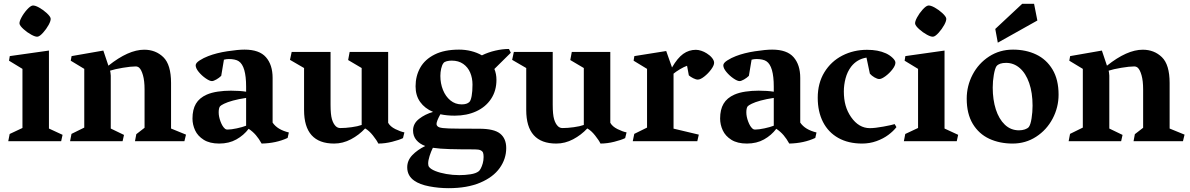

<svg xmlns="http://www.w3.org/2000/svg" viewBox="-20 -734 6183 998"><path d="M81.5 -609.9Q79.6 -621.1 91.6 -643.3Q103.5 -665.5 120.6 -684.3Q137.7 -703.1 148.9 -705.1Q161.1 -707 183.1 -694.8Q205.1 -682.6 223.1 -665.8Q241.2 -648.9 243.2 -638.7Q245.1 -627 232.9 -604.7Q220.7 -582.5 203.6 -563.7Q186.5 -544.9 175.8 -543.5Q165 -541.5 143.1 -553.5Q121.1 -565.4 102.5 -582.3Q84 -599.1 81.5 -609.9ZM96.7 -68.8V-376L26.9 -418.5L30.8 -442.4L234.4 -471.2V-65.9L305.2 -33.2L297.9 0H22.9L30.3 -37.6Z M347.7 -418.5 352.1 -442.4 517.1 -471.2 543.5 -392.6Q647.5 -475.6 729.5 -475.6Q789.1 -475.6 829.1 -436.8Q869.1 -397.9 869.1 -302.7V-65.9L946.8 -34.2L938.5 0H681.6L688.5 -36.6L731.4 -69.8V-269.5Q731.4 -314 723.1 -343Q714.8 -372.1 703.1 -382.3Q695.3 -388.7 685.1 -388.7Q660.2 -388.7 617.9 -381.6Q575.7 -374.5 552.2 -366.7Q552.7 -364.3 554.2 -356.4Q555.7 -348.6 555.7 -340.8V-65.9L624.5 -32.7L617.2 0H344.2L351.6 -38.1L418 -70.8V-376Z M1054.7 -242.2Q1079.1 -252.9 1112.1 -257.8Q1145 -262.7 1180.2 -262.7Q1226.6 -262.7 1259.3 -257.3V-283.7Q1259.3 -390.1 1221.2 -415.5Q1212.9 -421.4 1199 -424.3Q1185.1 -427.2 1169.9 -427.2Q1156.7 -427.2 1144 -423.8L1129.9 -339.8Q1119.1 -329.1 1104.5 -320.8Q1089.8 -312.5 1081.5 -312.5Q1069.8 -312.5 1049.3 -326.7Q1028.8 -340.8 1012.9 -360.1Q997.1 -379.4 997.1 -394.5Q997.1 -406.7 1017.6 -419.9Q1038.1 -433.1 1062.5 -442.4Q1105.5 -459 1161.4 -467.5Q1217.3 -476.1 1251 -476.1Q1328.1 -476.1 1362.5 -436.5Q1397 -397 1397 -329.1V-96.7Q1410.2 -77.6 1430.9 -65.2Q1451.7 -52.7 1481.4 -45.4L1475.1 -17.1Q1415.5 10.7 1339.8 12.2Q1326.2 -12.7 1310.3 -31.2Q1294.4 -49.8 1272.5 -64.5Q1247.1 -30.8 1208.7 -9.3Q1170.4 12.2 1119.6 12.2Q1070.3 12.2 1039.1 -7.3Q1007.8 -26.9 994.1 -56.6Q980.5 -86.4 980.5 -117.7Q980.5 -164.6 998.3 -194.8Q1016.1 -225.1 1054.7 -242.2ZM1162.6 -60.5Q1181.6 -60.5 1211.2 -66.9Q1240.7 -73.2 1259.3 -80.6V-225.1Q1220.2 -219.2 1190.9 -211.2Q1161.6 -203.1 1144.8 -194.8Q1127.9 -186.5 1123.5 -181.2Q1116.7 -171.9 1116.7 -149.9Q1116.7 -127.9 1126.2 -102.5Q1135.7 -77.1 1147.9 -66.4Q1153.3 -60.5 1162.6 -60.5Z M1487.3 -422.9 1496.1 -463.9H1698.2V-189.5Q1698.2 -139.2 1705.3 -114.7Q1712.4 -90.3 1725.6 -77.6Q1731 -72.8 1736.6 -70.6Q1742.2 -68.4 1750 -68.4Q1775.9 -68.4 1807.6 -72.8Q1839.4 -77.1 1859.9 -84.5V-380.4L1789.6 -421.9L1797.4 -463.9H1997.6V-95.7Q2008.3 -76.2 2034.9 -63Q2061.5 -49.8 2082 -45.9L2074.7 -16.1Q2054.7 -6.3 2018.1 2.9Q1981.4 12.2 1946.3 12.2Q1939 -3.9 1918.7 -29.5Q1898.4 -55.2 1877.9 -66.4Q1846.2 -32.2 1804.2 -10Q1762.2 12.2 1716.8 12.2Q1560.5 12.2 1560.5 -162.1V-380.4Z M2611.3 35.6Q2611.3 91.8 2577.4 139.4Q2543.5 187 2475.8 215.6Q2408.2 244.1 2312 244.1Q2260.7 244.1 2211.2 234.6Q2161.6 225.1 2133.3 205.1Q2096.7 179.7 2096.7 135.7Q2096.7 100.1 2123 72.5Q2149.4 44.9 2190.4 24.9Q2161.1 14.2 2144 -6.3Q2127 -26.9 2127 -55.7Q2127 -91.8 2158.4 -116.2Q2189.9 -140.6 2231 -152.3Q2188 -170.4 2164.1 -203.9Q2140.1 -237.3 2140.1 -285.2Q2140.1 -338.9 2164.3 -382.1Q2188.5 -425.3 2239.3 -450.7Q2290 -476.1 2366.2 -476.1Q2398.4 -476.1 2429 -468.5Q2459.5 -460.9 2484.9 -446.3Q2517.6 -462.4 2554.7 -470.9Q2591.8 -479.5 2625.5 -479.5L2635.3 -460L2549.8 -375.5Q2560.5 -349.6 2560.5 -318.8Q2560.5 -262.2 2532.5 -220Q2504.4 -177.7 2455.3 -155.3Q2406.2 -132.8 2343.8 -132.8Q2302.7 -132.8 2269 -140.1Q2249 -104 2249 -89.4Q2249 -83.5 2253.2 -78.9Q2257.3 -74.2 2263.2 -72.3Q2276.4 -67.4 2314 -66.2Q2351.6 -64.9 2471.2 -64.9Q2548.3 -64.9 2579.8 -39.3Q2611.3 -13.7 2611.3 35.6ZM2269 -339.4Q2269 -300.3 2282.5 -266.6Q2295.9 -232.9 2321 -212.2Q2346.2 -191.4 2379.9 -191.4Q2407.2 -191.4 2419.9 -204.1Q2427.2 -211.4 2431.6 -235.1Q2436 -258.8 2436 -294.4Q2436 -328.1 2424.1 -356.4Q2412.1 -384.8 2387.7 -401.9Q2363.3 -418.9 2328.1 -418.9Q2314.5 -418.9 2302 -415.8Q2289.6 -412.6 2285.2 -406.2Q2277.3 -396 2273.2 -377.4Q2269 -358.9 2269 -339.4ZM2493.7 82Q2493.7 68.4 2491 60.3Q2488.3 52.2 2478.5 47.4Q2468.8 42.5 2448.7 42.5Q2368.7 42.5 2317.6 41Q2266.6 39.6 2230 34.2Q2220.2 53.7 2212.9 76.9Q2205.6 100.1 2205.6 115.7Q2205.6 127.4 2210 133.3Q2218.3 145 2242.4 154.8Q2266.6 164.6 2299.8 170.4Q2333 176.3 2367.2 176.3Q2397.5 176.3 2425.8 171.9Q2454.1 167.5 2468.3 156.2Q2473.1 152.8 2479 141.8Q2484.9 130.9 2489.3 115.2Q2493.7 99.6 2493.7 82Z M2642.1 -422.9 2650.9 -463.9H2853V-189.5Q2853 -139.2 2860.1 -114.7Q2867.2 -90.3 2880.4 -77.6Q2885.7 -72.8 2891.4 -70.6Q2897 -68.4 2904.8 -68.4Q2930.7 -68.4 2962.4 -72.8Q2994.1 -77.1 3014.6 -84.5V-380.4L2944.3 -421.9L2952.1 -463.9H3152.3V-95.7Q3163.1 -76.2 3189.7 -63Q3216.3 -49.8 3236.8 -45.9L3229.5 -16.1Q3209.5 -6.3 3172.9 2.9Q3136.2 12.2 3101.1 12.2Q3093.8 -3.9 3073.5 -29.5Q3053.2 -55.2 3032.7 -66.4Q3001 -32.2 2959 -10Q2917 12.2 2871.6 12.2Q2715.3 12.2 2715.3 -162.1V-380.4Z M3273.4 -418.5 3277.3 -442.4 3442.9 -468.8 3473.1 -383.3Q3501.5 -432.6 3531.2 -453.9Q3561 -475.1 3597.2 -475.1Q3609.9 -475.1 3625 -470.2Q3640.1 -465.3 3653.8 -456.5Q3670.4 -446.3 3681.2 -432.9Q3691.9 -419.4 3691.9 -407.7Q3691.9 -394 3676.5 -373Q3661.1 -352.1 3640.9 -336.2Q3620.6 -320.3 3607.4 -320.3Q3597.2 -320.3 3583.3 -327.4Q3569.3 -334.5 3560.5 -342.3L3551.3 -392.1Q3535.6 -386.7 3514.6 -374.3Q3493.7 -361.8 3481 -351.1V-65.4L3612.3 -34.2L3604.5 0H3269L3276.9 -38.1L3343.3 -70.8V-376Z M3797.4 -242.2Q3821.8 -252.9 3854.7 -257.8Q3887.7 -262.7 3922.9 -262.7Q3969.2 -262.7 4002 -257.3V-283.7Q4002 -390.1 3963.9 -415.5Q3955.6 -421.4 3941.7 -424.3Q3927.7 -427.2 3912.6 -427.2Q3899.4 -427.2 3886.7 -423.8L3872.6 -339.8Q3861.8 -329.1 3847.2 -320.8Q3832.5 -312.5 3824.2 -312.5Q3812.5 -312.5 3792 -326.7Q3771.5 -340.8 3755.6 -360.1Q3739.7 -379.4 3739.7 -394.5Q3739.7 -406.7 3760.3 -419.9Q3780.8 -433.1 3805.2 -442.4Q3848.1 -459 3904.1 -467.5Q3960 -476.1 3993.7 -476.1Q4070.8 -476.1 4105.2 -436.5Q4139.6 -397 4139.6 -329.1V-96.7Q4152.8 -77.6 4173.6 -65.2Q4194.3 -52.7 4224.1 -45.4L4217.8 -17.1Q4158.2 10.7 4082.5 12.2Q4068.8 -12.7 4053 -31.2Q4037.1 -49.8 4015.1 -64.5Q3989.7 -30.8 3951.4 -9.3Q3913.1 12.2 3862.3 12.2Q3813 12.2 3781.7 -7.3Q3750.5 -26.9 3736.8 -56.6Q3723.1 -86.4 3723.1 -117.7Q3723.1 -164.6 3741 -194.8Q3758.8 -225.1 3797.4 -242.2ZM3905.3 -60.5Q3924.3 -60.5 3953.9 -66.9Q3983.4 -73.2 4002 -80.6V-225.1Q3962.9 -219.2 3933.6 -211.2Q3904.3 -203.1 3887.5 -194.8Q3870.6 -186.5 3866.2 -181.2Q3859.4 -171.9 3859.4 -149.9Q3859.4 -127.9 3868.9 -102.5Q3878.4 -77.1 3890.6 -66.4Q3896 -60.5 3905.3 -60.5Z M4404.3 -387.7Q4384.3 -361.3 4375.2 -326.9Q4366.2 -292.5 4366.2 -258.8Q4366.2 -218.8 4375.2 -186.3Q4384.3 -153.8 4403.8 -125.5Q4443.8 -67.9 4501.5 -67.9Q4527.8 -67.9 4571.5 -75.9Q4615.2 -84 4630.4 -88.9L4639.6 -73.2Q4624 -52.7 4597.7 -33Q4571.3 -13.2 4535.9 -0.5Q4500.5 12.2 4461.4 12.2Q4389.2 12.2 4337.2 -17.1Q4285.2 -46.4 4257.8 -100.1Q4230.5 -153.8 4230.5 -225.6Q4230.5 -301.8 4265.1 -358.4Q4299.8 -415 4358.4 -445.1Q4417 -475.1 4486.8 -475.1Q4515.6 -475.1 4539.6 -470.7Q4563.5 -466.3 4585.4 -456.5Q4605 -447.3 4619.6 -433.3Q4634.3 -419.4 4634.3 -408.2Q4634.3 -393.6 4618.7 -373.3Q4603 -353 4582.8 -338.1Q4562.5 -323.2 4550.8 -323.2Q4540 -323.2 4525.4 -331.8Q4510.7 -340.3 4501.5 -351.1L4483.9 -434.6Q4435.1 -426.8 4404.3 -387.7Z M4736.8 -609.9Q4734.9 -621.1 4746.8 -643.3Q4758.8 -665.5 4775.9 -684.3Q4793 -703.1 4804.2 -705.1Q4816.4 -707 4838.4 -694.8Q4860.4 -682.6 4878.4 -665.8Q4896.5 -648.9 4898.4 -638.7Q4900.4 -627 4888.2 -604.7Q4876 -582.5 4858.9 -563.7Q4841.8 -544.9 4831.1 -543.5Q4820.3 -541.5 4798.3 -553.5Q4776.4 -565.4 4757.8 -582.3Q4739.3 -599.1 4736.8 -609.9ZM4752 -68.8V-376L4682.1 -418.5L4686 -442.4L4889.6 -471.2V-65.9L4960.4 -33.2L4953.1 0H4678.2L4685.5 -37.6Z M5245.6 -476.1Q5312.5 -476.1 5366 -450.7Q5419.4 -425.3 5450.9 -372.8Q5482.4 -320.3 5482.4 -242.2Q5482.4 -175.8 5451.4 -117.2Q5420.4 -58.6 5365.7 -23.2Q5311 12.2 5243.7 12.2Q5175.8 12.2 5121.8 -12.9Q5067.9 -38.1 5036.4 -90.3Q5004.9 -142.6 5004.9 -221.2Q5004.9 -287.6 5035.6 -346.2Q5066.4 -404.8 5121.3 -440.4Q5176.3 -476.1 5245.6 -476.1ZM5327.6 -73.7Q5336.9 -85.9 5342 -118.7Q5347.2 -151.4 5347.2 -184.6Q5347.2 -252 5329.6 -302.5Q5312 -353 5280.8 -380.1Q5249.5 -407.2 5209.5 -407.2Q5173.8 -407.2 5159.7 -390.1Q5151.4 -377.4 5145.8 -345Q5140.1 -312.5 5140.1 -278.8Q5140.1 -215.8 5156.2 -165.5Q5172.4 -115.2 5203.1 -85.9Q5233.9 -56.6 5276.4 -56.6Q5293.5 -56.6 5307.1 -61.3Q5320.8 -65.9 5327.6 -73.7ZM5293.5 -714.4H5355L5372.1 -627.4L5166.5 -512.2L5153.3 -583.5Z M5538.1 -418.5 5542.5 -442.4 5707.5 -471.2 5733.9 -392.6Q5837.9 -475.6 5919.9 -475.6Q5979.5 -475.6 6019.5 -436.8Q6059.6 -397.9 6059.6 -302.7V-65.9L6137.2 -34.2L6128.9 0H5872.1L5878.9 -36.6L5921.9 -69.8V-269.5Q5921.9 -314 5913.6 -343Q5905.3 -372.1 5893.6 -382.3Q5885.7 -388.7 5875.5 -388.7Q5850.6 -388.7 5808.3 -381.6Q5766.1 -374.5 5742.7 -366.7Q5743.2 -364.3 5744.6 -356.4Q5746.1 -348.6 5746.1 -340.8V-65.9L5814.9 -32.7L5807.6 0H5534.7L5542 -38.1L5608.4 -70.8V-376Z"/></svg>

Font: Vesper Libre
Style: Bold
Weight: 700
Designer: Robert Keller & Kimya Gandhi
Foundry: Mota Italic
Version: Version 1.058